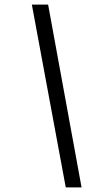

<svg xmlns="http://www.w3.org/2000/svg" viewBox="-20 -763 432 838"><path d="M267 55 119 -743H190L336 55Z"/></svg>

Font: Saira Expanded
Style: Italic
Weight: 400
Width: 7
Italic angle: -12°
Designer: Hector Gatti with collaboration of the Omnibus-Type team
Foundry: Omnibus-Type
Version: Version 1.101